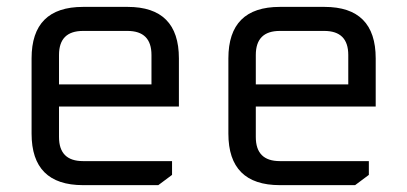

<svg xmlns="http://www.w3.org/2000/svg" viewBox="-20 -540 1188 560"><path d="M72.1 -150.2V-369.7Q72.1 -519.9 222.3 -519.9H352.3Q501.8 -519.9 501.8 -369.7V-229.2H152.1V-140.2Q152.1 -70.1 222.2 -70.1H481.8V-29.9L441.7 0H222.3Q72.1 0 72.1 -150.2ZM152.1 -293.9H421.8V-379.7Q421.8 -449.8 351.7 -449.8H222.2Q152.1 -449.8 152.1 -379.7Z M646.1 -150.2V-369.7Q646.1 -519.9 796.3 -519.9H926.3Q1075.8 -519.9 1075.8 -369.7V-229.2H726.1V-140.2Q726.1 -70.1 796.2 -70.1H1055.8V-29.9L1015.7 0H796.3Q646.1 0 646.1 -150.2ZM726.1 -293.9H995.8V-379.7Q995.8 -449.8 925.7 -449.8H796.2Q726.1 -449.8 726.1 -379.7Z"/></svg>

Font: Oxanium ExtraLight
Style: Regular
Weight: 200
Designer: Severin Meyer
Version: Version 2.000